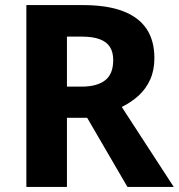

<svg xmlns="http://www.w3.org/2000/svg" viewBox="-20 -734 702 754"><path d="M305.5 -714Q399.8 -714 462.1 -690.5Q524.3 -667 555.3 -621Q586.3 -575 586.3 -505.6Q586.3 -458 569.7 -421.4Q553.1 -384.7 524.3 -358.5Q495.5 -332.3 458.2 -313.9L662.3 0H480.4L322.3 -271.4H242.9V0H83.5V-714ZM301.8 -590.2H242.9V-393.9H302.1Q360.1 -393.9 392.4 -418.3Q424.6 -442.7 424.6 -498.2Q424.6 -529.1 411.8 -549.3Q399.1 -569.6 371.8 -579.9Q344.6 -590.2 301.8 -590.2Z"/></svg>

Font: Noto Sans Oriya
Style: Regular
Weight: 400
Designer: Amélie Bonet and Sol Matas
Foundry: Google LLC
Version: Version 2.006